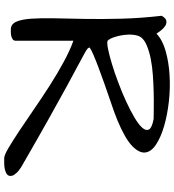

<svg xmlns="http://www.w3.org/2000/svg" viewBox="24 -853 844 932"><g transform="rotate(90 446.0 -387.0)"><path d="M177.7 -41Q177.7 -31.2 170.4 -26.4Q163.1 -21.5 153.8 -19.5Q144.5 -17.6 135.7 -17.6Q127 -17.6 123 -17.6Q97.7 -17.6 85.9 -43Q74.2 -68.4 70.8 -115.7Q67.4 -163.1 68.8 -229.5Q70.3 -295.9 71.8 -377Q73.2 -458 70.8 -552.2Q68.4 -646.5 56.6 -750Q68.4 -770.5 81.5 -772.5Q94.7 -774.4 106.4 -766.6Q118.2 -758.8 127.9 -746.1Q137.7 -733.4 143.6 -724.6Q173.8 -753.9 227.5 -769Q281.2 -784.2 344.2 -788.1Q407.2 -792 472.7 -784.7Q538.1 -777.3 591.8 -761.7Q645.5 -746.1 681.2 -722.7Q716.8 -699.2 720.2 -669.9Q723.6 -640.6 688.5 -606.4Q653.3 -572.3 564.5 -535.2Q550.8 -529.3 522.5 -519Q494.1 -508.8 458 -496.6Q421.9 -484.4 383.3 -470.7Q344.7 -457 309.6 -443.8Q274.4 -430.7 248 -419.4Q221.7 -408.2 210.9 -400.4Q210.9 -394.5 215.8 -390.1Q220.7 -385.7 238.8 -375.5Q256.8 -365.2 293.9 -345.7Q331.1 -326.2 395.5 -291Q460 -255.9 556.6 -201.7Q653.3 -147.5 792 -67.4Q796.9 -63.5 804.2 -58.6Q811.5 -53.7 817.9 -46.9Q824.2 -40 829.1 -32.7Q834 -25.4 834 -16.6Q834 -3.9 824.2 2.4Q814.5 8.8 800.8 11.7Q787.1 14.6 772.5 14.6Q757.8 14.6 748 14.6Q733.4 14.6 698.7 -5.9Q664.1 -26.4 616.2 -58.1Q568.4 -89.8 511.7 -128.9Q455.1 -168 396.5 -205.6Q337.9 -243.2 281.2 -273.9Q224.6 -304.7 177.7 -321.3ZM160.2 -648.4Q151.4 -634.8 148.9 -611.8Q146.5 -588.9 149.9 -564.5Q153.3 -540 160.6 -518.6Q168 -497.1 177.7 -487.3Q188.5 -483.4 219.2 -489.7Q250 -496.1 292 -508.8Q334 -521.5 381.8 -539.6Q429.7 -557.6 473.1 -577.6Q516.6 -597.7 551.3 -618.2Q585.9 -638.7 601.1 -656.7Q616.2 -674.8 607.9 -689Q599.6 -703.1 556.6 -710.9Q535.2 -710.9 500.5 -711.4Q465.8 -711.9 426.3 -710.9Q386.7 -710 344.7 -707Q302.7 -704.1 266.1 -696.8Q229.5 -689.5 201.2 -677.7Q172.9 -666 160.2 -648.4Z"/></g></svg>

Font: Architects Daughter-petzku
Style: Regular
Weight: 400
Designer: Kimberly Geswein
Foundry: Kimberly Geswein
Version: Version 1.000 2010 initial release